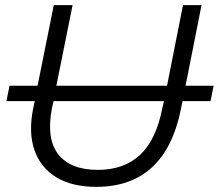

<svg xmlns="http://www.w3.org/2000/svg" viewBox="-20 -720 850 746"><path d="M189 -700H262L199 -387H629L691 -700H763L701 -387H810L798 -327H689L683 -296Q622 6 354 6Q260 6 199 -31Q138 -68 114 -136.5Q90 -205 109 -299L115 -327H5L17 -387H126ZM188 -327 182 -301Q159 -182 206 -121Q253 -60 360 -60Q462 -60 524.5 -118.5Q587 -177 611 -301L617 -327Z"/></svg>

Font: Montserrat
Style: Italic
Weight: 400
Italic angle: -11.3°
Designer: Julieta Ulanovsky
Foundry: Julieta Ulanovsky
Version: Version 9.000; ttfautohint (v1.8.4.7-5d5b)